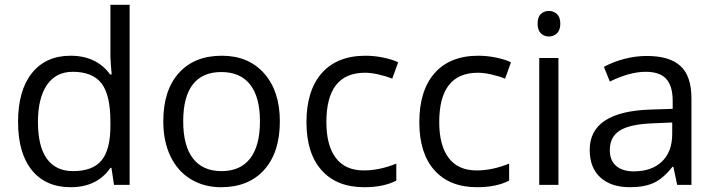

<svg xmlns="http://www.w3.org/2000/svg" viewBox="-20 -780 3018 810"><path d="M450.2 -71.8H445.8Q389.6 9.8 277.8 9.8Q172.9 9.8 114.5 -62Q56.2 -133.8 56.2 -266.1Q56.2 -398.4 114.7 -471.7Q173.3 -544.9 277.8 -544.9Q386.7 -544.9 444.8 -465.8H451.2L447.8 -504.4L445.8 -542V-759.8H526.9V0H460.9ZM288.1 -58.1Q371.1 -58.1 408.4 -103.3Q445.8 -148.4 445.8 -249V-266.1Q445.8 -379.9 408 -428.5Q370.1 -477.1 287.1 -477.1Q215.8 -477.1 178 -421.6Q140.1 -366.2 140.1 -265.1Q140.1 -162.6 177.7 -110.4Q215.3 -58.1 288.1 -58.1Z M1160.6 -268.1Q1160.6 -137.2 1094.7 -63.7Q1028.8 9.8 912.6 9.8Q840.8 9.8 785.2 -23.9Q729.5 -57.6 699.2 -120.6Q668.9 -183.6 668.9 -268.1Q668.9 -398.9 734.4 -471.9Q799.8 -544.9 916 -544.9Q1028.3 -544.9 1094.5 -470.2Q1160.6 -395.5 1160.6 -268.1ZM752.9 -268.1Q752.9 -165.5 793.9 -111.8Q835 -58.1 914.6 -58.1Q994.1 -58.1 1035.4 -111.6Q1076.7 -165 1076.7 -268.1Q1076.7 -370.1 1035.4 -423.1Q994.1 -476.1 913.6 -476.1Q834 -476.1 793.5 -423.8Q752.9 -371.6 752.9 -268.1Z M1516.6 9.8Q1400.4 9.8 1336.7 -61.8Q1272.9 -133.3 1272.9 -264.2Q1272.9 -398.4 1337.6 -471.7Q1402.3 -544.9 1522 -544.9Q1560.5 -544.9 1599.1 -536.6Q1637.7 -528.3 1659.7 -517.1L1634.8 -448.2Q1607.9 -459 1576.2 -466.1Q1544.4 -473.1 1520 -473.1Q1356.9 -473.1 1356.9 -265.1Q1356.9 -166.5 1396.7 -113.8Q1436.5 -61 1514.6 -61Q1581.5 -61 1651.9 -89.8V-18.1Q1598.1 9.8 1516.6 9.8Z M1992.7 9.8Q1876.5 9.8 1812.7 -61.8Q1749 -133.3 1749 -264.2Q1749 -398.4 1813.7 -471.7Q1878.4 -544.9 1998 -544.9Q2036.6 -544.9 2075.2 -536.6Q2113.8 -528.3 2135.7 -517.1L2110.8 -448.2Q2084 -459 2052.2 -466.1Q2020.5 -473.1 1996.1 -473.1Q1833 -473.1 1833 -265.1Q1833 -166.5 1872.8 -113.8Q1912.6 -61 1990.7 -61Q2057.6 -61 2127.9 -89.8V-18.1Q2074.2 9.8 1992.7 9.8Z M2335.9 0H2254.9V-535.2H2335.9ZM2248 -680.2Q2248 -708 2261.7 -720.9Q2275.4 -733.9 2295.9 -733.9Q2315.4 -733.9 2329.6 -720.7Q2343.8 -707.5 2343.8 -680.2Q2343.8 -652.8 2329.6 -639.4Q2315.4 -626 2295.9 -626Q2275.4 -626 2261.7 -639.4Q2248 -652.8 2248 -680.2Z M2836.9 0 2820.8 -76.2H2816.9Q2776.9 -25.9 2737.1 -8.1Q2697.3 9.8 2637.7 9.8Q2558.1 9.8 2512.9 -31.2Q2467.8 -72.3 2467.8 -147.9Q2467.8 -310.1 2727.1 -317.9L2817.9 -320.8V-354Q2817.9 -417 2790.8 -447Q2763.7 -477.1 2704.1 -477.1Q2637.2 -477.1 2552.7 -436L2527.8 -498Q2567.4 -519.5 2614.5 -531.7Q2661.6 -543.9 2709 -543.9Q2804.7 -543.9 2850.8 -501.5Q2897 -459 2897 -365.2V0ZM2653.8 -57.1Q2729.5 -57.1 2772.7 -98.6Q2815.9 -140.1 2815.9 -214.8V-263.2L2734.9 -259.8Q2638.2 -256.3 2595.5 -229.7Q2552.7 -203.1 2552.7 -147Q2552.7 -103 2579.3 -80.1Q2606 -57.1 2653.8 -57.1Z"/></svg>

Font: f0_51640 
Style: Regular
Weight: 400
Foundry: Ascender Corporation
Version: Version 1.10